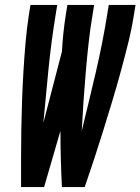

<svg xmlns="http://www.w3.org/2000/svg" viewBox="-20 -755 567 775"><path d="M65 0Q65 -58 65 -116Q65 -174 66 -232Q67 -290 69 -348Q71 -406 74.5 -464.5Q78 -523 83 -581.5Q88 -640 97 -698L103 -735H211L205 -698Q187 -588 176 -478.5Q165 -369 155 -259L230 -547Q232 -585 236 -622.5Q240 -660 246 -698L252 -735H360L354 -698Q344 -639 337.5 -580Q331 -521 326 -462Q321 -403 317 -344.5Q313 -286 310 -227Q339 -345 366.5 -462.5Q394 -580 413 -698L419 -735H527L521 -698Q512 -640 497.5 -581.5Q483 -523 467 -464.5Q451 -406 433.5 -348Q416 -290 398 -232Q380 -174 361 -116Q342 -58 322 0H230Q227 -57 225.5 -113.5Q224 -170 224 -227L158 0Z"/></svg>

Font: Iosevka SS04 Extrabold Oblique
Style: Regular
Weight: 800
Italic angle: -9°
Monospace: yes
Designer: Belleve Invis
Foundry: Belleve Invis
Version: Version 19.0.0; ttfautohint (v1.8.4)